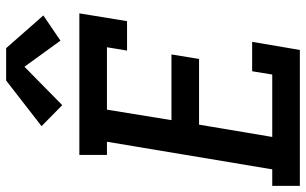

<svg xmlns="http://www.w3.org/2000/svg" viewBox="-210 -810 1019 640"><g transform="rotate(-90 300.0 -489.5)"><path d="M1 0V-92H56L148 -643H104V-735H576L550 -576H452L463 -643H255L220 -428H439L424 -336H205L164 -92H372L383 -159H481L454 0ZM270 -792 200 -861 352 -979H460L569 -855L485 -798L398 -918Z"/></g></svg>

Font: Iosevka Etoile SmBdObl
Style: Regular
Weight: 600
Italic angle: -9°
Designer: Belleve Invis
Foundry: Belleve Invis
Version: Version 15.5.2; ttfautohint (v1.8.4)